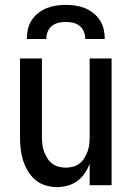

<svg xmlns="http://www.w3.org/2000/svg" viewBox="-20 -760 540 788"><path d="M214 8Q190 8 166 0.5Q142 -7 124 -22.5Q106 -38 93.5 -59.5Q81 -81 74 -104Q67 -127 64.5 -151.5Q62 -176 62 -200V-520H152V-200Q152 -185 153.5 -169.5Q155 -154 160 -140Q165 -126 173 -112.5Q181 -99 193 -89.5Q205 -80 220 -76Q235 -72 250 -72Q265 -72 280 -76Q295 -80 307 -89.5Q319 -99 327 -112.5Q335 -126 340 -140Q345 -154 346.5 -169.5Q348 -185 348 -200V-520H438V0H348V-88Q340 -67 327.5 -48.5Q315 -30 297 -17Q279 -4 257.5 2Q236 8 214 8ZM90 -600Q90 -620 94.5 -640Q99 -660 110 -677Q121 -694 137 -706.5Q153 -719 171.5 -726.5Q190 -734 210 -737Q230 -740 250 -740Q270 -740 290 -737Q310 -734 328.5 -726.5Q347 -719 363 -706.5Q379 -694 390 -677Q401 -660 405.5 -640Q410 -620 410 -600H330Q330 -615 324.5 -629.5Q319 -644 307 -653.5Q295 -663 280 -666.5Q265 -670 250 -670Q235 -670 220 -666.5Q205 -663 193 -653.5Q181 -644 175.5 -629.5Q170 -615 170 -600Z"/></svg>

Font: Iosevka Term Medium
Style: Regular
Weight: 500
Monospace: yes
Designer: Belleve Invis
Foundry: Belleve Invis
Version: Version 26.3.1